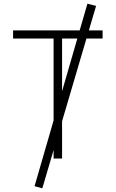

<svg xmlns="http://www.w3.org/2000/svg" viewBox="-20 -858 626 1039"><path d="M209 161.1 167 149.4 270 -206.1V-649.4H50.8V-693.4H411.1L453.1 -837.9L500 -826.2L460.9 -693.4H535.2V-649.4H447.8L315.9 -201.7V0H270V-45.9ZM315.9 -364.3 398.4 -649.4H315.9Z"/></svg>

Font: Cascadia Mono ExtraLight
Style: Regular
Weight: 200
Monospace: yes
Designer: Aaron Bell
Foundry: Saja Typeworks
Version: Version 2404.023; ttfautohint (v1.8.4)